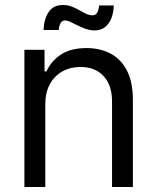

<svg xmlns="http://www.w3.org/2000/svg" viewBox="-20 -744 626 764"><path d="M160.2 -328.1V0H77.1V-545.9H157.2V-460H165Q184.1 -502 223.1 -527.3Q262.2 -552.7 324.2 -552.7Q379.4 -552.7 420.9 -530.3Q462.4 -507.8 485.6 -462.2Q508.8 -416.5 508.8 -346.7V0H425.8V-340.8Q425.8 -404.8 392.1 -441.2Q358.4 -477.5 300.3 -477.5Q260.3 -477.5 228.5 -460Q196.8 -442.4 178.5 -409.2Q160.2 -376 160.2 -328.1ZM356.4 -623Q338.9 -623 321.8 -628.9Q304.7 -634.8 289.1 -642.8Q273.4 -650.9 260.5 -656.7Q247.6 -662.6 238.8 -662.6Q226.1 -662.6 220.2 -650.4Q214.4 -638.2 213.4 -624.5H153.3Q154.8 -667.5 173.3 -695.8Q191.9 -724.1 230.5 -724.1Q249 -724.1 265.1 -718Q281.2 -711.9 295.4 -703.6Q309.6 -695.3 322.5 -689.2Q335.4 -683.1 347.7 -683.1Q359.9 -683.1 366 -692.4Q372.1 -701.7 374.5 -722.2H432.6Q431.2 -677.2 411.4 -650.1Q391.6 -623 356.4 -623Z"/></svg>

Font: Inter
Style: Regular
Weight: 400
Designer: Rasmus Andersson
Foundry: rsms
Version: Version 4.000;git-8c9346024